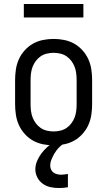

<svg xmlns="http://www.w3.org/2000/svg" viewBox="-20 -724 540 967"><path d="M250 8Q223 8 196 2.5Q169 -3 146 -16Q123 -29 104.5 -49.5Q86 -70 75 -94.5Q64 -119 60 -146Q56 -173 56 -200V-320Q56 -347 60 -374Q64 -401 75 -425.5Q86 -450 104.5 -470.5Q123 -491 146 -504Q169 -517 196 -522.5Q223 -528 250 -528Q277 -528 304 -522.5Q331 -517 354 -504Q377 -491 395.5 -470.5Q414 -450 425 -425.5Q436 -401 440 -374Q444 -347 444 -320V-200Q444 -173 440 -146Q436 -119 425 -94.5Q414 -70 395.5 -49.5Q377 -29 354 -16Q331 -3 304 2.5Q277 8 250 8ZM250 -62Q267 -62 284 -66Q301 -70 315 -79.5Q329 -89 339.5 -103Q350 -117 356 -133Q362 -149 364 -166Q366 -183 366 -200V-320Q366 -337 364 -354Q362 -371 356 -387Q350 -403 339.5 -417Q329 -431 315 -440.5Q301 -450 284 -454Q267 -458 250 -458Q233 -458 216 -454Q199 -450 185 -440.5Q171 -431 160.5 -417Q150 -403 144 -387Q138 -371 136 -354Q134 -337 134 -320V-200Q134 -183 136 -166Q138 -149 144 -133Q150 -117 160.5 -103Q171 -89 185 -79.5Q199 -70 216 -66Q233 -62 250 -62ZM276 223Q255 223 234 218.5Q213 214 195.5 201.5Q178 189 168 169.5Q158 150 158 129Q158 108 166.5 87.5Q175 67 188 49.5Q201 32 217 17.5Q233 3 252 -8H300V0Q286 9 274.5 21.5Q263 34 254.5 48.5Q246 63 239.5 78.5Q233 94 233 111Q233 121 237.5 130.5Q242 140 250 145.5Q258 151 268.5 153.5Q279 156 289 156Q297 156 305.5 154.5Q314 153 322 152V219Q311 221 299.5 222Q288 223 276 223ZM100 -636V-704H400V-636Z"/></svg>

Font: Iosevka Term SS14
Style: Regular
Weight: 400
Monospace: yes
Designer: Belleve Invis
Foundry: Belleve Invis
Version: Version 24.1.1; ttfautohint (v1.8.4)